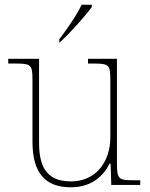

<svg xmlns="http://www.w3.org/2000/svg" viewBox="-20 -786 637 816"><path d="M232 -619V-606H234C275 -642 345 -721 370 -756V-766H327C306 -721 261 -657 232 -619ZM281 10C370 10 420 -39 446 -91H450L453 0H576V-20H544C484 -20 477 -25 477 -94V-536H354V-516H372C445 -516 449 -512 449 -442V-202C449 -104 392 -15 281 -15C172 -15 146 -86 146 -181V-536H15V-516H41C114 -516 118 -512 118 -442V-184C118 -52 171 10 281 10Z"/></svg>

Font: Noto Serif Gurmukhi Thin
Style: Regular
Weight: 100
Designer: Vaibhav Singh and the Monotype Design Team
Foundry: Monotype Imaging Inc.
Version: Version 2.004